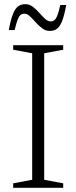

<svg xmlns="http://www.w3.org/2000/svg" viewBox="-20 -899 366 919"><path d="M282.5 -21.5V0H43V-21.5L134 -38.5V-644L43 -661V-682.5H282.5V-661L191.5 -644V-38.5ZM297 -875Q287.5 -823 276.5 -796.2Q265.5 -769.5 251.2 -760.2Q237 -751 218.5 -751Q198.5 -751 182 -763.5Q165.5 -776 151 -792.2Q136.5 -808.5 123.2 -821Q110 -833.5 97 -833.5Q86 -833.5 78.5 -827.5Q71 -821.5 64.5 -804.8Q58 -788 50 -755H22Q31.5 -807 42.8 -833.8Q54 -860.5 68.2 -869.8Q82.5 -879 101.5 -879Q121 -879 137.2 -866.5Q153.5 -854 167.8 -837.8Q182 -821.5 195.5 -809Q209 -796.5 222 -796.5Q232.5 -796.5 240.2 -802.5Q248 -808.5 254.8 -825.5Q261.5 -842.5 268.5 -875Z"/></svg>

Font: Newsreader Light
Style: Regular
Weight: 300
Designer: Hugues Gentile
Foundry: Production Type
Version: Version 1.003